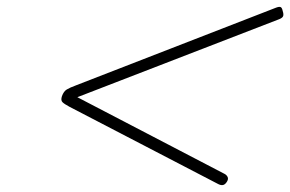

<svg xmlns="http://www.w3.org/2000/svg" viewBox="-20 -717 848 561"><path d="M618 -179 183 -405Q168 -413 162.5 -418.5Q157 -424 161 -436Q166 -450 175 -455.5Q184 -461 203 -468L785 -694Q795 -698 799.5 -696.5Q804 -695 806 -685Q809 -676 807.5 -670.5Q806 -665 796 -661L206 -433L636 -209Q642 -206 645 -200Q648 -194 643 -186Q638 -178 632 -176.5Q626 -175 618 -179Z"/></svg>

Font: Playwrite CO Thin
Style: Regular
Weight: 250
Version: Version 1.002